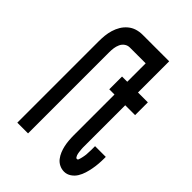

<svg xmlns="http://www.w3.org/2000/svg" viewBox="-218 -831 936 936"><g transform="rotate(45 250.0 -363.5)"><path d="M71 0V-560Q71 -581 73 -601Q75 -621 81 -641Q87 -661 97.5 -678.5Q108 -696 124 -709.5Q140 -723 159.5 -729Q179 -735 200 -735H346V-647H200Q185 -647 173 -638.5Q161 -630 155 -616.5Q149 -603 147 -589Q145 -575 145 -560V0ZM401 8Q384 8 368.5 0.5Q353 -7 342.5 -20.5Q332 -34 325.5 -50Q319 -66 315.5 -82Q312 -98 310.5 -115.5Q309 -133 309 -150V-432H273V-520H309V-735H383V-520H451V-432H383V-150Q383 -145 383 -140Q383 -135 383.5 -130.5Q384 -126 384.5 -121Q385 -116 385.5 -111.5Q386 -107 387 -102.5Q388 -98 389.5 -93.5Q391 -89 394 -84.5Q397 -80 401 -80Q407 -80 409 -85.5Q411 -91 412.5 -96.5Q414 -102 415 -107Q416 -112 417 -117.5Q418 -123 418.5 -128Q419 -133 419 -138.5Q419 -144 419.5 -149.5Q420 -155 420 -160Q420 -165 420 -170.5Q420 -176 420 -182V-187H494V-177Q494 -158 492.5 -139Q491 -120 487.5 -101.5Q484 -83 478.5 -65Q473 -47 463 -30.5Q453 -14 436.5 -3Q420 8 401 8Z"/></g></svg>

Font: Iosevka Semibold
Style: Regular
Weight: 600
Monospace: yes
Designer: Belleve Invis
Foundry: Belleve Invis
Version: Version 33.2.3; ttfautohint (v1.8.4)